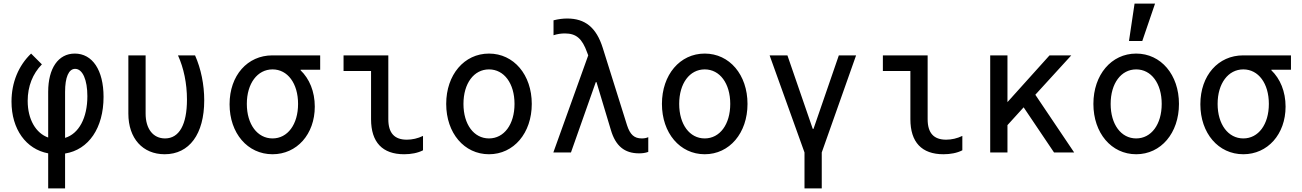

<svg xmlns="http://www.w3.org/2000/svg" viewBox="-20 -848 7240 1068"><path d="M248 -337V-83C180 -107 134 -183 134 -287C134 -368 162 -438 213 -490L153 -550C83 -483 44 -389 44 -283C44 -129 125 -18 248 5V200H342V6C473 -15 556 -136 556 -309C556 -458 494 -550 396 -550C304 -550 248 -468 248 -337ZM342 -81V-337C342 -418 362 -465 398 -465C440 -465 466 -403 466 -313C466 -191 418 -104 342 -81Z M1065 -540H970C1002 -470 1020 -384 1020 -294C1020 -155 977 -78 898 -78C832 -78 790 -131 790 -216V-540H694V-216C694 -78 774 10 896 10C1033 10 1116 -102 1116 -290C1116 -377 1098 -466 1065 -540Z M1496 -78C1412 -78 1353 -156 1353 -270C1353 -384 1412 -462 1496 -462C1580 -462 1638 -384 1638 -270C1638 -156 1580 -78 1496 -78ZM1496 10C1631 10 1731 -101 1731 -255C1731 -339 1701 -410 1652 -457V-460H1761V-540H1495C1357 -540 1257 -429 1257 -268C1257 -107 1357 10 1496 10Z M2140 -540H1891V-453H2044V-185C2044 -57 2107 10 2228 10C2267 10 2304 3 2333 -12V-92C2304 -78 2273 -71 2243 -71C2174 -71 2140 -108 2140 -185Z M2700 10C2838 10 2938 -108 2938 -270C2938 -432 2838 -550 2700 -550C2562 -550 2462 -432 2462 -270C2462 -108 2562 10 2700 10ZM2700 -78C2616 -78 2558 -156 2558 -270C2558 -384 2616 -462 2700 -462C2784 -462 2842 -384 2842 -270C2842 -156 2784 -78 2700 -78Z M3058 0H3156L3294 -391H3298L3378 -125C3404 -36 3454 5 3535 5C3553 5 3569 3 3586 -3V-85C3575 -80 3563 -78 3550 -78C3508 -78 3485 -99 3468 -151L3333 -581C3297 -696 3234 -745 3135 -745C3111 -745 3087 -742 3059 -735V-652C3081 -659 3101 -662 3122 -662C3185 -662 3218 -634 3246 -556L3252 -540Z M3900 10C4038 10 4138 -108 4138 -270C4138 -432 4038 -550 3900 -550C3762 -550 3662 -432 3662 -270C3662 -108 3762 10 3900 10ZM3900 -78C3816 -78 3758 -156 3758 -270C3758 -384 3816 -462 3900 -462C3984 -462 4042 -384 4042 -270C4042 -156 3984 -78 3900 -78Z M4455 200H4551V0L4742 -540H4646L4505 -131H4501L4360 -540H4261L4455 0Z M5140 -540H4891V-453H5044V-185C5044 -57 5107 10 5228 10C5267 10 5304 3 5333 -12V-92C5304 -78 5273 -71 5243 -71C5174 -71 5140 -108 5140 -185Z M5488 0H5584V-152L5674 -251L5843 0H5955L5739 -321L5939 -540H5818L5584 -280V-540H5488Z M6300 10C6438 10 6538 -108 6538 -270C6538 -432 6438 -550 6300 -550C6162 -550 6062 -432 6062 -270C6062 -108 6162 10 6300 10ZM6300 -78C6216 -78 6158 -156 6158 -270C6158 -384 6216 -462 6300 -462C6384 -462 6442 -384 6442 -270C6442 -156 6384 -78 6300 -78ZM6405 -828H6291L6260 -620H6334Z M6896 -78C6812 -78 6753 -156 6753 -270C6753 -384 6812 -462 6896 -462C6980 -462 7038 -384 7038 -270C7038 -156 6980 -78 6896 -78ZM6896 10C7031 10 7131 -101 7131 -255C7131 -339 7101 -410 7052 -457V-460H7161V-540H6895C6757 -540 6657 -429 6657 -268C6657 -107 6757 10 6896 10Z"/></svg>

Font: CommitMono
Style: 500Regular
Weight: 500
Monospace: yes
Designer: Eigil Nikolajsen
Foundry: Eigil Nikolajsen
Version: Version 1.143